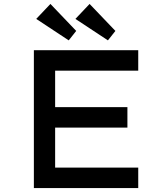

<svg xmlns="http://www.w3.org/2000/svg" viewBox="-20 -955 852 975"><path d="M152 0V-700H682V-596H260V-104H682V0ZM207 -307V-411H627V-307ZM528 -750 363 -859 435 -935 566 -798ZM329 -750 164 -859 236 -935 367 -798Z"/></svg>

Font: Lexend Mega
Style: Regular
Weight: 400
Designer: Bonnie Shaver-Troup, Thomas Jockin
Foundry: Lexend
Version: Version 1.007